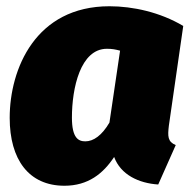

<svg xmlns="http://www.w3.org/2000/svg" viewBox="-20 -574 614 614"><path d="M330 -554C94 -554 11 -354 11 -197C11 -64 72 20 186 20C262 20 310 -19 345 -72C366 -15 424 12 486 16L542 -110C516 -121 516 -138 520 -172L566 -491C492 -535 405 -554 330 -554ZM322 -418C338 -418 349 -416 364 -412L330 -182C306 -141 279 -122 253 -122C231 -122 210 -132 210 -198C210 -292 237 -418 322 -418Z"/></svg>

Font: Fira Sans Heavy
Style: Italic
Weight: 900
Italic angle: -8°
Designer: bBox Type GmbH & Carrois Corporate GbR & Edenspiekermann AG
Foundry: bBox Type GmbH & Carrois Corporate GbR & Edenspiekermann AG
Version: Version 4.301;PS 004.301;hotconv 1.0.88;makeotf.lib2.5.64775